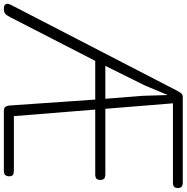

<svg xmlns="http://www.w3.org/2000/svg" viewBox="-30 -963 969 997"><g transform="rotate(90 454.5 -464.5)"><path d="M-1 0Q-10.5 0 -16.8 -4Q-23 -8 -24.2 -15.8Q-25.5 -23.5 -19.5 -35.5L426 -897.5Q434.5 -913.5 440.8 -921.2Q447 -929 462.5 -929H902Q921 -929 926.8 -921.8Q932.5 -914.5 932.5 -903.5Q932.5 -892 926.8 -885Q921 -878 902 -878H492.5L521 -527H860.5Q879 -527 884.8 -519.5Q890.5 -512 890.5 -500Q890.5 -489 884.8 -481.8Q879 -474.5 860.5 -474.5H525L559 -52H840.5Q859.5 -52 865.5 -45.8Q871.5 -39.5 871.5 -28Q871.5 -15.5 865.5 -7.8Q859.5 0 840.5 0H534Q515.5 0 510.2 -8.8Q505 -17.5 504 -28.5L473 -474.5H272L45 -32.5Q35.5 -13.5 26.8 -6.8Q18 0 -1 0ZM298 -527H469L453.5 -722L449.5 -851L399 -730.5Z"/></g></svg>

Font: Edu AU VIC WA NT Hand
Style: Regular
Weight: 400
Designer: Tina and Corey Anderson, Eben Sorkin, Mirko Velimirovic
Foundry: Google for Education
Version: Version 1.001